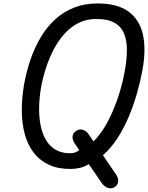

<svg xmlns="http://www.w3.org/2000/svg" viewBox="-20 -948 835 1083"><path d="M625.5 108Q608.5 118.5 588 111.5Q567.5 104.5 552.5 82.5L481 -22Q457 -7.5 431 -1.2Q405 5 377 5Q306 5 254.5 -19.2Q203 -43.5 169.8 -87.2Q136.5 -131 120 -190.5Q103.5 -250 103 -321.2Q102.5 -392.5 115.5 -470.5Q129 -545 152.5 -613.2Q176 -681.5 210.5 -739Q245 -796.5 291.5 -839Q338 -881.5 397.5 -905Q457 -928.5 530 -928.5Q640 -928.5 702.8 -884.2Q765.5 -840 785.2 -756.8Q805 -673.5 784 -555.5Q772 -490 752.5 -421.2Q733 -352.5 705.2 -287.2Q677.5 -222 641.5 -166.8Q605.5 -111.5 560.5 -72.5L636.5 39Q648.5 57 646.2 77Q644 97 625.5 108ZM376 -83.5Q389.5 -83.5 402.2 -87.5Q415 -91.5 427 -101.5L401.5 -138.5Q388 -159 389.2 -177.5Q390.5 -196 407 -207.5Q424.5 -222 446 -216Q467.5 -210 481.5 -188.5L507.5 -150.5Q540.5 -183 568.8 -229.2Q597 -275.5 619.5 -329Q642 -382.5 658.2 -438.2Q674.5 -494 683.5 -545.5Q695 -607.5 695.8 -661Q696.5 -714.5 681.2 -755Q666 -795.5 628 -818.2Q590 -841 523 -841Q467.5 -841 422.5 -818.2Q377.5 -795.5 342.8 -756.5Q308 -717.5 282.2 -667.8Q256.5 -618 239 -563.8Q221.5 -509.5 212 -457.5Q202 -401 200.8 -346.8Q199.5 -292.5 208.2 -245Q217 -197.5 237.8 -161Q258.5 -124.5 292.5 -104Q326.5 -83.5 376 -83.5Z"/></svg>

Font: Edu AU VIC WA NT Hand Medium
Style: Regular
Weight: 500
Version: Version 1.001